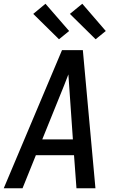

<svg xmlns="http://www.w3.org/2000/svg" viewBox="-20 -1002 640 1022"><path d="M0 0 310 -735H421L488 0H387L374 -176H171L100 0ZM368 -260 352 -490Q350 -519 348 -548Q346 -577 344 -606Q333 -577 321.5 -548Q310 -519 298 -490L205 -260ZM489 -793 352 -928 418 -982 543 -837ZM294 -793 157 -928 222 -982 348 -837Z"/></svg>

Font: Iosevka SS04 Md Ex Obl
Style: Regular
Weight: 500
Width: 7
Italic angle: -9°
Monospace: yes
Designer: Belleve Invis
Foundry: Belleve Invis
Version: Version 19.0.0; ttfautohint (v1.8.4)